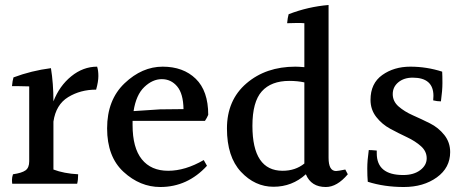

<svg xmlns="http://www.w3.org/2000/svg" viewBox="-20 -784 1860 769"><path d="M97 -138V-438Q68 -439 52.5 -439Q37 -439 28 -439Q30 -461 34 -474Q106 -501 184 -511Q194 -450 194 -378Q218 -440 265.5 -478.5Q313 -517 369 -517Q374 -502 374 -479.5Q374 -457 365 -425Q302 -425 253 -395Q204 -365 194 -297V-105Q236 -89 293 -86Q293 -63 289 -48H29Q28 -54 28 -64Q28 -74 32 -86Q67 -91 82 -101.5Q97 -112 97 -138Z M515 -339 621 -346 715 -347Q714 -409 689.5 -438Q665 -467 628 -467Q591 -467 558 -435.5Q525 -404 515 -339ZM511 -300V-283Q511 -192 548 -146Q585 -100 653.5 -100Q722 -100 796 -143L809 -120Q731 -35 622 -35Q541 -35 475 -95.5Q409 -156 409 -270Q409 -384 479 -450.5Q549 -517 631.5 -517Q714 -517 764 -468.5Q814 -420 814 -324Q809 -312 801 -300Z M1139 -460Q1066 -460 1028.5 -418Q991 -376 991 -280Q991 -100 1112 -100Q1163 -100 1199 -129V-454Q1172 -460 1139 -460ZM1285 -35Q1226 -35 1205 -86Q1150 -36 1075.5 -36Q1001 -36 945 -96Q889 -156 889 -269.5Q889 -383 967 -450Q1045 -517 1163 -517Q1175 -517 1199 -515V-691Q1189 -692 1171.5 -692Q1154 -692 1130 -691Q1132 -713 1136 -727Q1213 -757 1296 -764V-152Q1296 -99 1326 -99Q1333 -99 1363 -105L1373 -86Q1330 -35 1285 -35Z M1464 -384Q1464 -450 1511 -483.5Q1558 -517 1623.5 -517Q1689 -517 1751 -497Q1752 -481 1752 -451.5Q1752 -422 1746 -378Q1731 -378 1715 -382Q1716 -392 1716 -400Q1716 -473 1633 -473Q1598 -473 1575.5 -454.5Q1553 -436 1553 -407Q1553 -378 1576.5 -357.5Q1600 -337 1634 -322Q1668 -307 1702 -290Q1736 -273 1759.5 -243.5Q1783 -214 1783 -175Q1783 -112 1729.5 -73.5Q1676 -35 1597.5 -35Q1519 -35 1453 -56Q1451 -78 1451 -109.5Q1451 -141 1457 -183Q1469 -183 1489 -181Q1489 -175 1489 -170Q1489 -83 1595 -83Q1637 -83 1663 -102.5Q1689 -122 1689 -150Q1689 -178 1666 -198.5Q1643 -219 1610 -234.5Q1577 -250 1543.5 -268Q1510 -286 1487 -315.5Q1464 -345 1464 -384Z"/></svg>

Font: Halant Medium
Style: Regular
Weight: 500
Designer: Hitesh Malaviya (Devanagari), Satya Rajpurohit (Latin)
Foundry: Indian Type Foundry
Version: Version 1.101;PS 1.0;hotconv 1.0.78;makeotf.lib2.5.61930; tt